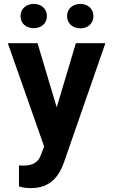

<svg xmlns="http://www.w3.org/2000/svg" viewBox="-20 -749 582 982"><path d="M20 -528 206 1 190 41C177 80 150 98 98 98C91 98 84 97 77 97V204C95 211 115 213 139 213C239 213 283 151 308 79L519 -528H368L270 -200L172 -528ZM85 -667C85 -628 114 -605 153 -605C191 -605 220 -629 220 -667C220 -704 191 -729 153 -729C115 -729 85 -705 85 -667ZM323 -667C323 -629 352 -604 391 -604C429 -604 458 -629 458 -667C458 -704 429 -729 391 -729C353 -729 323 -705 323 -667Z"/></svg>

Font: Asimov Pro
Style: Bd
Weight: 700
Designer: Google
Version: Version 2.000980; 2014